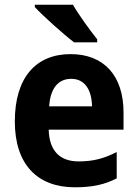

<svg xmlns="http://www.w3.org/2000/svg" viewBox="-20 -786 586 816"><path d="M290 -766H128V-756C162 -719 250 -640 295 -606H393V-619C365 -654 315 -722 290 -766ZM280 -556C134 -556 43 -458 43 -270C43 -86 140 10 298 10C374 10 426 -2 476 -28V-140C422 -112 375 -100 314 -100C232 -100 189 -148 187 -235H505V-308C505 -465 421 -556 280 -556ZM283 -451C341 -451 370 -403 371 -334H189C194 -413 229 -451 283 -451Z"/></svg>

Font: Noto Sans Lao Looped SemiCondensed
Style: Bold
Weight: 700
Width: 4
Designer: Mark Frömberg, Ben Mitchell
Foundry: The Fontpad Ltd
Version: Version 1.002